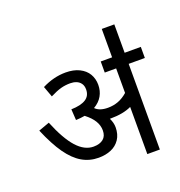

<svg xmlns="http://www.w3.org/2000/svg" viewBox="-155 -1028 1090 1160"><g transform="rotate(-20 389.5 -448.0)"><path d="M146 -594.2Q221.2 -632.3 298.3 -632.3Q349.1 -632.3 385.7 -614.3Q422.4 -596.2 440.7 -565.2Q459 -534.2 459 -495.1Q459 -455.6 440.9 -424.1Q422.9 -392.6 386.7 -371.6Q413.1 -344.2 467.3 -344.2Q502.4 -344.2 533.4 -355.7Q564.5 -367.2 594.2 -393.1V-550.8H521V-622.1H778.8V-550.8H674.8V0H594.2V-303.2Q541.5 -277.8 459 -277.8H454.6Q469.7 -247.1 469.7 -218.3Q469.7 -172.4 448.5 -140.9Q427.2 -109.4 391.8 -94.5Q356.4 -79.6 312 -79.6Q253.4 -79.6 205.1 -107.9Q156.7 -136.2 114 -196.5Q71.3 -256.8 29.3 -356.4L99.6 -381.8Q147 -265.1 197.3 -209.2Q247.6 -153.3 305.2 -153.3Q345.7 -153.3 368.2 -171.9Q390.6 -190.4 390.6 -226.6Q390.6 -258.8 373 -288.1Q355.5 -317.4 317.4 -346.7Q291 -341.8 259.8 -340.8L255.4 -411.1Q316.9 -412.6 348.6 -432.6Q380.4 -452.6 380.4 -494.1Q380.4 -517.6 369.4 -532.7Q358.4 -547.9 340.8 -554.7Q323.2 -561.5 302.2 -561.5Q270.5 -561.5 241.7 -553.7Q212.9 -545.9 171.4 -524.9ZM674.8 -614.7H594.2V-804.7H674.8ZM594.2 -622.1ZM647.9 -896.5Z"/></g></svg>

Font: Noto Sans Devanagari UI
Style: Regular
Weight: 400
Designer: Monotype Design Team
Foundry: Monotype Imaging Inc.
Version: Version 1.06